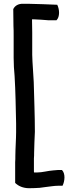

<svg xmlns="http://www.w3.org/2000/svg" viewBox="-20 -812 403 1013"><path d="M50 -763C50 -735 51 -703 51 -675C52 -660 52 -643 52 -620V-507C52 -474 54 -442 57 -411C62 -330 63 -246 65 -161V-113C65 -80 61 -24 61 10C61 22 61 33 60 44V153C76 169 101 181 134 181C154 181 171 180 189 179L219 175C240 173 265 168 287 168H310C322 144 326 104 307 85H285C277 86 270 86 261 87C232 89 204 98 175 98H161C160 98 159 99 159 93V24C160 14 160 5 160 -6C160 -35 163 -87 164 -117C164 -207 160 -293 158 -379C156 -428 151 -474 150 -523V-641C150 -671 149 -681 149 -705V-710H159C189 -709 211 -707 236 -705H278C297 -724 294 -763 282 -787H279C230 -789 184 -791 129 -792H102C76 -793 58 -781 50 -764Z"/></svg>

Font: Hussar Pisanka
Style: Sbd
Weight: 600
Designer: Robert Jablonski
Foundry: Cannot Into Space Fonts
Version: Version 1.070